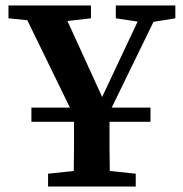

<svg xmlns="http://www.w3.org/2000/svg" viewBox="-20 -683 669 703"><path d="M11 -616V-663H313V-616L227 -606L354 -328L484 -604L404 -616V-663H622V-616L542 -603L389 -289H531V-237H381Q381 -185 381 -141.5Q381 -98 382 -57L477 -47V0H156V-47L250 -57Q251 -97 251 -140.5Q251 -184 251 -237H95V-289H236L80 -609Z"/></svg>

Font: Source Serif Pro SemiBold
Style: Regular
Weight: 600
Designer: Frank Grießhammer
Foundry: Adobe Systems Incorporated
Version: Version 3.001;hotconv 1.0.111;makeotfexe 2.5.65597